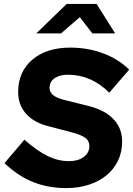

<svg xmlns="http://www.w3.org/2000/svg" viewBox="-20 -954 682 984"><path d="M3 -118 105 -238Q171 -180 225 -154Q279 -128 333 -128Q380 -128 409 -149.5Q438 -171 438 -205Q438 -230 420.5 -245Q403 -260 358 -273L217 -310Q148 -330 110.5 -374.5Q73 -419 73 -482Q73 -586 145.5 -648Q218 -710 340 -710Q430 -710 509 -680.5Q588 -651 642 -597L540 -479Q494 -525 441 -548Q388 -571 328 -571Q285 -571 259.5 -553Q234 -535 234 -504Q234 -482 251 -467.5Q268 -453 305 -443L437 -410Q519 -389 562.5 -342.5Q606 -296 606 -228Q606 -175 585 -131Q564 -87 526.5 -56Q489 -25 436 -7.5Q383 10 320 10Q227 10 149.5 -21Q72 -52 3 -118ZM453 -783 389 -866 293 -783H166L322 -934H475L570 -783Z"/></svg>

Font: Red Hat Text
Style: Bold Italic
Weight: 700
Italic angle: -12°
Designer: Pentagram / MCKL
Foundry: Pentagram / MCKL
Version: Version 1.003; Red Hat Text Bold Italic